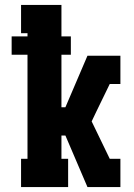

<svg xmlns="http://www.w3.org/2000/svg" viewBox="-20 -755 540 775"><path d="M65 0V-114H91V-534H27V-608H91V-621H65V-735H228V-608H266V-534H228V-322H244L333 -530H466V-416H423L370 -307L350 -265L423 -114H466V0H333L244 -208H228V-114H255V0Z"/></svg>

Font: Iosevka Slab Heavy
Style: Regular
Weight: 900
Monospace: yes
Designer: Belleve Invis
Foundry: Belleve Invis
Version: Version 11.1.0; ttfautohint (v1.8.3)